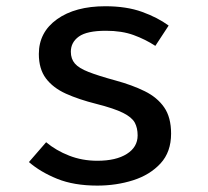

<svg xmlns="http://www.w3.org/2000/svg" viewBox="-20 -573 655 606"><path d="M287.2 -65.6Q346.2 -65.6 380.3 -87.2Q414.4 -108.7 414.4 -145.6Q414.4 -169.2 405.4 -185.9Q396.4 -202.6 368.5 -216.7Q340.5 -230.8 284.1 -245.1Q228.7 -259 187.9 -277.4Q147.2 -295.9 124.9 -325.6Q102.6 -355.4 102.6 -402.6Q102.6 -471.3 160 -512.3Q217.4 -553.3 312.3 -553.3Q379 -553.3 428.2 -535.6Q477.4 -517.9 512.3 -492.3L470.3 -428.2Q439 -448.7 401.8 -462.3Q364.6 -475.9 314.4 -475.9Q254.4 -475.9 229 -457.7Q203.6 -439.5 203.6 -409.7Q203.6 -387.2 216.2 -372.6Q228.7 -357.9 259.5 -345.9Q290.3 -333.8 344.6 -319Q397.4 -304.6 436.9 -285.1Q476.4 -265.6 498.2 -234.1Q520 -202.6 520 -151.3Q520 -93.3 486.7 -57.2Q453.3 -21 400.3 -4.1Q347.2 12.8 287.2 12.8Q213.3 12.8 160.3 -8.7Q107.2 -30.3 71.3 -61.5L125.6 -124.1Q156.9 -97.9 198.2 -81.8Q239.5 -65.6 287.2 -65.6Z"/></svg>

Font: Fira Code Retina
Style: Regular
Weight: 450
Monospace: yes
Designer: Carrois Corporate, Edenspiekermann AG, Nikita Prokopov
Foundry: Carrois Corporate, Edenspiekermann AG, Nikita Prokopov
Version: Version 6.002